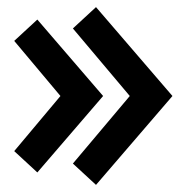

<svg xmlns="http://www.w3.org/2000/svg" viewBox="-20 -520 515 540"><path d="M345 -250 185 -440 250 -500 465 -250 250 0 185 -60ZM270 -250 85 -35 20 -95 150 -250 20 -405 85 -465Z"/></svg>

Font: Scada
Style: Regular
Weight: 400
Designer: Jovanny Lemonad
Foundry: Jovanny Lemonad
Version: Version 3.005; ttfautohint (v0.91) -l 8 -r 50 -G 200 -x 0 -w